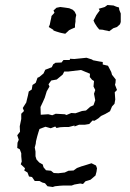

<svg xmlns="http://www.w3.org/2000/svg" viewBox="-20 -738 522 768"><path d="M219 5 200 7 191 10 170 7 160 -5 149 -8 138 -14H119L108 -30L96 -32L90 -48L77 -56L80 -65L63 -81L67 -92L65 -113V-125L59 -141L49 -146L50 -167L55 -179L49 -197L60 -211L59 -233L65 -262V-283L76 -294L71 -306L85 -328L88 -341L92 -357L95 -372L107 -380L110 -398L123 -407L130 -427L137 -430L154 -444L161 -459L187 -469L193 -481L202 -487L226 -488L234 -498H259L260 -503L277 -502L307 -505L326 -507L348 -500L352 -497L378 -492L391 -490V-480L412 -475L425 -450L428 -439L443 -420L442 -407L440 -399L448 -378L439 -369L441 -340L438 -323L428 -312L420 -293L401 -282L384 -274L374 -265L358 -255L350 -256L337 -242L319 -239H296L278 -232V-236L255 -230H237L220 -229L206 -226L201 -232L183 -225L162 -231L151 -227L138 -222L134 -210L129 -193L124 -173L123 -163L119 -148L122 -132V-113L126 -100L137 -88L151 -80L154 -69L164 -57L184 -55L195 -46L213 -45L239 -48L254 -55L274 -56L288 -66L307 -73L311 -74L324 -78L346 -85L364 -76L368 -65L366 -51L362 -36L342 -19L322 -13L312 -2L301 -4L278 0L267 4H235ZM143 -279 173 -281 189 -277 203 -283 239 -281 246 -278 265 -286 282 -285 308 -294 324 -296 341 -311 354 -317 361 -337 356 -363 361 -378 354 -392 356 -414 348 -419 339 -430 340 -443 304 -458 254 -452H237L231 -440L207 -420L185 -416L174 -401L178 -392L167 -373L159 -347L151 -329L142 -310ZM391 -619 377 -620 368 -631 359 -645 354 -656 359 -665 365 -677 372 -687 379 -696 375 -703 389 -707 399 -710 410 -718 434 -716 441 -713 446 -711 456 -708 457 -699 463 -684V-650L460 -641L448 -630L433 -625L417 -613L410 -615L399 -617ZM218 -608 205 -612 194 -616 193 -619 183 -625 175 -630 179 -639 182 -654 185 -667 186 -674 198 -687 194 -696 206 -707 221 -710 237 -708 244 -707 257 -705 271 -699 279 -691 285 -678 283 -669 282 -661V-652L280 -639V-628L266 -622L256 -617L252 -613L241 -603L226 -606Z"/></svg>

Font: Winky Rough Light
Style: Italic
Weight: 300
Italic angle: -8.97852°
Designer: Simon Atzbach
Foundry: typofactur
Version: Version 1.206; ttfautohint (v1.8.4.7-5d5b)